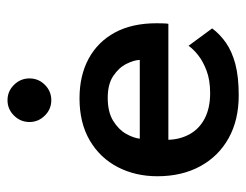

<svg xmlns="http://www.w3.org/2000/svg" viewBox="-94 -566 671 524"><g transform="rotate(-90 242.0 -303.5)"><path d="M123 -180Q124 -147.5 138.5 -121.5Q153 -95.5 181.2 -80.8Q209.5 -66 250.5 -66Q286 -66 311.8 -75.8Q337.5 -85.5 354.5 -99.2Q371.5 -113 379.5 -125L427 -60.5Q411.5 -39.5 388 -23Q364.5 -6.5 329.8 2.8Q295 12 244 12Q177 12 127.5 -15.5Q78 -43 50.8 -93Q23.5 -143 23.5 -210Q23.5 -270 48.5 -318.2Q73.5 -366.5 121.2 -394.5Q169 -422.5 236 -422.5Q298.5 -422.5 344.5 -397.5Q390.5 -372.5 415.8 -325.8Q441 -279 441 -213Q441 -209 440.8 -196.5Q440.5 -184 439.5 -180ZM341 -258Q340.5 -274 330.2 -294.5Q320 -315 297.5 -330.2Q275 -345.5 237.5 -345.5Q199 -345.5 175 -330.8Q151 -316 139.5 -295.8Q128 -275.5 126 -258ZM231 -499.5Q206.5 -499.5 189 -517.2Q171.5 -535 171.5 -559Q171.5 -583.5 189 -601.2Q206.5 -619 231 -619Q255.5 -619 273 -601.2Q290.5 -583.5 290.5 -559Q290.5 -534.5 273 -517Q255.5 -499.5 231 -499.5Z"/></g></svg>

Font: League Spartan Thin Medium
Style: Regular
Weight: 500
Version: Version 2.002